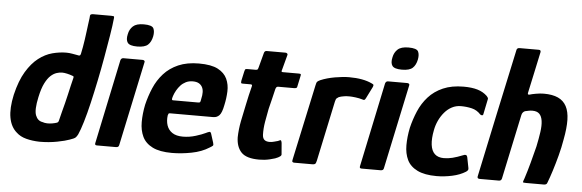

<svg xmlns="http://www.w3.org/2000/svg" viewBox="-47 -858 3078 1016"><g transform="rotate(5 1492.0 -350.5)"><path d="M31 -229Q49 -305 78 -353Q107 -401 142 -428Q177 -455 215 -465Q253 -475 289 -475Q304 -475 321 -472Q338 -469 349 -467Q355 -465 359.5 -466Q364 -467 366 -475Q370 -493 373.5 -513Q377 -533 380 -553.5Q383 -574 385.5 -594.5Q388 -615 390.5 -633.5Q393 -652 395 -667Q395 -684 399.5 -687Q404 -690 413 -690H509Q516 -690 520.5 -689Q525 -688 524 -681Q520 -640 511 -585.5Q502 -531 491 -468.5Q480 -406 467 -343Q454 -280 440.5 -222Q427 -164 413.5 -119Q400 -74 389 -50Q383 -38 376.5 -32Q370 -26 346 -18Q325 -10 281.5 -1.5Q238 7 188 7Q149 6 117 -2.5Q85 -11 65 -30Q33 -57 24 -106.5Q15 -156 31 -229ZM162 -228Q147 -159 158 -130.5Q169 -102 195 -98Q206 -94 219.5 -93.5Q233 -93 247 -95.5Q261 -98 273 -102Q276 -104 278 -106.5Q280 -109 281 -114Q286 -136 292.5 -160Q299 -184 305 -208Q311 -232 316.5 -256Q322 -280 327 -302Q332 -324 337 -343Q339 -350 337.5 -352.5Q336 -355 331 -356Q318 -361 302.5 -364.5Q287 -368 275 -368Q263 -368 247 -363Q231 -358 215.5 -344Q200 -330 186 -302.5Q172 -275 162 -228Z M739 -601Q733 -571 716 -555.5Q699 -540 659 -540Q619 -540 608 -555.5Q597 -571 604 -601Q609 -627 627 -643.5Q645 -660 684 -660Q728 -660 736 -643.5Q744 -627 739 -601ZM610 -12Q608 0 594 0H492Q480 0 483 -12L577 -460Q581 -472 592 -472H694Q700 -472 703.5 -468.5Q707 -465 705 -460Z M728 -237Q739 -283 757.5 -326.5Q776 -370 807 -404.5Q838 -439 884 -459Q930 -479 993 -479Q1059 -479 1094 -460.5Q1129 -442 1143 -411.5Q1157 -381 1155.5 -344.5Q1154 -308 1146 -272Q1138 -230 1125 -216.5Q1112 -203 1093 -203H863Q857 -203 855.5 -200.5Q854 -198 852 -191Q848 -162 856 -138Q864 -114 885 -100Q906 -86 941 -86Q976 -86 1009.5 -96.5Q1043 -107 1059 -115Q1073 -122 1080 -123.5Q1087 -125 1091 -109L1104 -68Q1108 -56 1104 -52Q1100 -48 1088 -41Q1049 -16 995 -5.5Q941 5 891 5Q826 5 788 -14Q750 -33 734 -66.5Q718 -100 718 -144Q718 -188 728 -237ZM1021 -293Q1026 -314 1025.5 -330Q1025 -346 1018.5 -357.5Q1012 -369 1000 -375.5Q988 -382 969 -382Q948 -382 932 -374Q916 -366 904.5 -353.5Q893 -341 884.5 -326Q876 -311 871 -296Q866 -281 867 -277Q868 -273 872 -273Q906 -273 940 -273Q974 -273 1007 -273Q1015 -273 1017 -276.5Q1019 -280 1021 -293Z M1354 0Q1286 0 1259 -28.5Q1232 -57 1231 -108Q1232 -150 1240.5 -194Q1249 -238 1259 -283Q1265 -312 1270 -334Q1275 -356 1282 -383Q1285 -393 1275 -393H1234Q1226 -393 1224.5 -395Q1223 -397 1224 -407L1235 -457Q1238 -469 1240.5 -470.5Q1243 -472 1254 -472H1295Q1303 -472 1305.5 -476Q1308 -480 1310 -489L1330 -564Q1333 -576 1344 -576H1444Q1449 -576 1453 -572.5Q1457 -569 1455 -564L1435 -489Q1431 -477 1432 -474.5Q1433 -472 1439 -472H1523Q1533 -472 1534.5 -469.5Q1536 -467 1533 -455L1523 -408Q1522 -398 1518 -395.5Q1514 -393 1504 -393H1421Q1415 -393 1412 -389.5Q1409 -386 1407 -379Q1401 -353 1394.5 -326.5Q1388 -300 1381 -272Q1374 -237 1368 -201.5Q1362 -166 1363 -133Q1364 -114 1373.5 -106Q1383 -98 1401 -98Q1413 -98 1424.5 -101.5Q1436 -105 1445 -107Q1458 -114 1460.5 -111.5Q1463 -109 1465 -99L1470 -39Q1473 -27 1438 -14Q1425 -10 1410.5 -6.5Q1396 -3 1381.5 -1.5Q1367 0 1354 0Z M1791 -476Q1866 -476 1912 -454Q1922 -450 1922.5 -446Q1923 -442 1920 -435L1889 -373Q1885 -365 1881.5 -363.5Q1878 -362 1870 -365Q1854 -370 1833.5 -372.5Q1813 -375 1802 -375Q1786 -375 1775 -373.5Q1764 -372 1757 -370Q1750 -368 1745 -366Q1740 -363 1735 -359Q1730 -355 1727 -341L1659 -21Q1656 -7 1651.5 -3.5Q1647 0 1638 0H1540Q1535 0 1531.5 -3Q1528 -6 1531 -17L1617 -417Q1620 -433 1624.5 -437.5Q1629 -442 1640 -447Q1673 -461 1716 -468.5Q1759 -476 1791 -476Z M2145 -601Q2139 -571 2122 -555.5Q2105 -540 2065 -540Q2025 -540 2014 -555.5Q2003 -571 2010 -601Q2015 -627 2033 -643.5Q2051 -660 2090 -660Q2134 -660 2142 -643.5Q2150 -627 2145 -601ZM2016 -12Q2014 0 2000 0H1898Q1886 0 1889 -12L1983 -460Q1987 -472 1998 -472H2100Q2106 -472 2109.5 -468.5Q2113 -465 2111 -460Z M2297 5Q2233 5 2194.5 -14Q2156 -33 2140 -66.5Q2124 -100 2124 -144Q2124 -188 2134 -237Q2145 -283 2163.5 -326.5Q2182 -370 2213 -404.5Q2244 -439 2290 -459Q2336 -479 2399 -479Q2443 -479 2473 -470Q2503 -461 2524 -441Q2531 -433 2532 -429.5Q2533 -426 2531 -419L2516 -346Q2515 -337 2509.5 -336.5Q2504 -336 2499 -340Q2479 -362 2451.5 -368.5Q2424 -375 2394 -375Q2368 -375 2346 -363.5Q2324 -352 2307 -332Q2290 -312 2278.5 -287.5Q2267 -263 2262 -236Q2253 -191 2257 -158.5Q2261 -126 2278.5 -109.5Q2296 -93 2327 -93Q2350 -93 2373.5 -99Q2397 -105 2427 -117Q2446 -126 2450 -110L2461 -54Q2463 -46 2460.5 -41.5Q2458 -37 2451 -32Q2421 -13 2379 -4Q2337 5 2297 5Z M2514 -12Q2550 -183 2586.5 -354Q2623 -525 2660 -696Q2662 -708 2676 -708Q2701 -708 2726.5 -708Q2752 -708 2778 -708Q2790 -708 2788 -696Q2776 -641 2764.5 -586Q2753 -531 2741 -477Q2739 -469 2743 -467.5Q2747 -466 2752 -468Q2761 -471 2783.5 -475Q2806 -479 2825 -479Q2871 -479 2900.5 -465.5Q2930 -452 2945 -424Q2960 -396 2961 -352Q2962 -308 2950 -246Q2943 -204 2931.5 -160.5Q2920 -117 2907.5 -77.5Q2895 -38 2884 -10Q2882 -4 2877 -2Q2872 0 2865 0Q2842 0 2818.5 0Q2795 0 2772 0Q2756 0 2755.5 -3Q2755 -6 2762 -24Q2775 -64 2787 -108.5Q2799 -153 2810 -197Q2819 -240 2824 -275Q2829 -310 2825.5 -334.5Q2822 -359 2809.5 -371.5Q2797 -384 2772 -384Q2763 -384 2753 -382Q2743 -380 2734 -378Q2728 -376 2723 -370.5Q2718 -365 2716 -356L2643 -12Q2640 0 2628 0H2526Q2512 0 2514 -12Z"/></g></svg>

Font: Glory Thin
Style: Bold Italic
Weight: 700
Italic angle: -12°
Version: Version 1.011